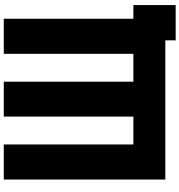

<svg xmlns="http://www.w3.org/2000/svg" viewBox="14 -866 971 1040"><g transform="rotate(-90 500.0 -345.5)"><path d="M802 64V120H993V-109H919V-811H729V-109H578V-811H389V-109H238V-811H48V64Z"/></g></svg>

Font: LINE Seed JP App_OTF ExtraBold
Style: Regular
Weight: 800
Designer: LINE & Fontrix & Fontworks
Version: Version 1.013